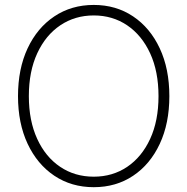

<svg xmlns="http://www.w3.org/2000/svg" viewBox="-20 -757 767 786"><path d="M363.8 9.3Q272.5 9.3 202.4 -37.6Q132.3 -84.5 93 -168.5Q53.7 -252.4 53.7 -363.3Q53.7 -475.1 93 -559.1Q132.3 -643.1 202.4 -689.9Q272.5 -736.8 363.8 -736.8Q455.1 -736.8 524.9 -689.9Q594.7 -643.1 634 -559.1Q673.3 -475.1 673.3 -363.3Q673.3 -252 634 -168Q594.7 -84 524.9 -37.4Q455.1 9.3 363.8 9.3ZM363.8 -33.7Q440.9 -33.7 500.7 -74Q560.5 -114.3 594.7 -188.5Q628.9 -262.7 628.9 -363.3Q628.9 -464.4 594.7 -538.6Q560.5 -612.8 500.7 -653.3Q440.9 -693.8 363.8 -693.8Q287.1 -693.8 227.1 -653.6Q167 -613.3 132.6 -539.1Q98.1 -464.8 98.1 -363.3Q98.1 -263.2 132.1 -189Q166 -114.7 226.1 -74.2Q286.1 -33.7 363.8 -33.7Z"/></svg>

Font: Inter 24pt ExtraLight
Style: Regular
Weight: 250
Designer: Rasmus Andersson
Foundry: rsms
Version: Version 4.001;git-66647c0bb